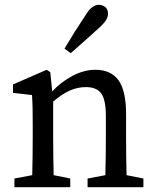

<svg xmlns="http://www.w3.org/2000/svg" viewBox="-20 -778 646 798"><path d="M40 0V-36L114 -50Q115 -88 115.5 -132Q116 -176 116 -210V-258Q116 -299 115.5 -326Q115 -353 113 -383L34 -392V-427L174 -488L189 -478L197 -398Q234 -438 282 -463Q330 -488 376 -488Q441 -488 472.5 -444.5Q504 -401 504 -303V-210Q504 -176 504.5 -132Q505 -88 506 -50L576 -36V0H344V-36L418 -50Q419 -87 419.5 -131.5Q420 -176 420 -210V-295Q420 -364 400.5 -390Q381 -416 337 -416Q303 -416 271 -402Q239 -388 201 -356V-210Q201 -177 201.5 -132.5Q202 -88 203 -50L272 -36V0ZM248 -576Q290 -647 337 -717Q351 -740 364.5 -749Q378 -758 391 -758Q405 -758 417 -749Q429 -740 429 -720Q429 -710 422.5 -697.5Q416 -685 395 -665Q364 -637 334.5 -610.5Q305 -584 274 -557Z"/></svg>

Font: Source Serif 4
Style: Regular
Weight: 400
Designer: Frank Grießhammer
Foundry: Adobe
Version: Version 4.005;hotconv 1.1.0;makeotfexe 2.6.0